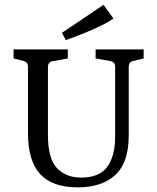

<svg xmlns="http://www.w3.org/2000/svg" viewBox="-20 -774 654 801"><path d="M378.9 -568H579.3V-530.2L535.3 -519.6Q526.2 -517.5 521.6 -511.5Q517.1 -505.5 517.1 -496V-209.5Q517.1 -95.3 460.7 -43.8Q404.4 7.6 304.7 7.6Q197.1 7.6 146.9 -48.5Q96.7 -104.7 96.7 -217.8V-496.4Q96.7 -505.5 92.2 -511.3Q87.6 -517.1 78.5 -519.6L36.7 -530.2V-568H262.9V-530.2L198.9 -518.5Q189.8 -517.1 184.9 -510.9Q180 -504.7 180 -495.3V-209.8Q180 -112.4 217.6 -72.7Q255.3 -33.1 318.9 -33.1Q394.2 -33.1 427.3 -77.8Q460.4 -122.5 460.4 -205.5V-496Q460.4 -505.5 455.6 -511.5Q450.9 -517.5 441.8 -518.9L378.9 -530.2ZM453.1 -696.7Q437.5 -685.1 413.5 -672.9Q389.5 -660.7 362.4 -648.9Q335.3 -637.1 307.1 -626.2Q278.9 -615.3 254.5 -606.5L238.5 -637.1L412 -753.8Z"/></svg>

Font: Rasa
Style: Regular
Weight: 400
Version: Version 1.000;PS 1.000;hotconv 1.0.88;makeotf.lib2.5.647800;